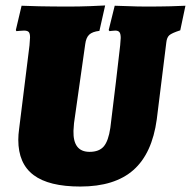

<svg xmlns="http://www.w3.org/2000/svg" viewBox="-20 -671 699 703"><path d="M249 -192Q247 -115 308 -115Q343 -115 360 -135Q377 -155 384 -203Q393 -276 404.5 -371.5Q416 -467 420 -505Q422 -527 422 -532Q422 -547 417.5 -553Q413 -559 402 -559Q395 -559 389 -558Q383 -557 381 -557L378 -561L400 -650Q413 -650 448 -648.5Q483 -647 516 -647Q564 -647 604.5 -648Q645 -649 659 -650L640 -560Q609 -550 600 -542Q591 -534 589 -516L554 -234Q537 -109 468.5 -48.5Q400 12 274 12Q159 12 103 -30Q47 -72 47 -159Q47 -178 50 -199L88 -505Q90 -529 90 -534Q90 -549 85 -554Q80 -559 68 -559Q59 -559 51 -558Q43 -557 40 -557L38 -561L59 -650Q75 -649 124 -648Q173 -647 233 -647Q270 -647 310 -648.5Q350 -650 365 -651L344 -558Q318 -555 306.5 -544Q295 -533 292 -509L251 -220Z"/></svg>

Font: Alegreya Black
Style: Italic
Weight: 900
Italic angle: -7°
Designer: Juan Pablo del Peral
Foundry: Huerta Tipografica
Version: Version 2.007; ttfautohint (v1.6)